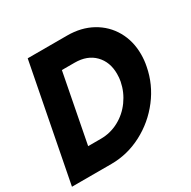

<svg xmlns="http://www.w3.org/2000/svg" viewBox="-158 -830 976 979"><g transform="rotate(-30 329.5 -340.0)"><path d="M126 -680H358Q441 -680 504 -645Q567 -610 602 -548.5Q637 -487 637 -409Q637 -374 630 -340Q612 -245 552.5 -167.5Q493 -90 407 -45Q321 0 226 0H-6ZM244 -138Q300 -138 349.5 -164.5Q399 -191 432.5 -237.5Q466 -284 477 -340Q481 -360 481 -384Q481 -454 438.5 -497.5Q396 -541 322 -541H247L169 -138Z"/></g></svg>

Font: Teachers
Style: Bold Italic
Weight: 700
Designer: Alfredo Marco Pradil & Chank Diesel
Version: Version 0.009